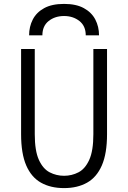

<svg xmlns="http://www.w3.org/2000/svg" viewBox="-20 -951 656 983"><path d="M308 12Q239 12 189.8 -15.8Q140.5 -43.5 114.2 -104.2Q88 -165 88 -264V-700H158V-264Q158 -179 179 -132.8Q200 -86.5 234.2 -68.8Q268.5 -51 308 -51Q347.5 -51 381.8 -68.8Q416 -86.5 437 -132.8Q458 -179 458 -264V-700H528V-264Q528 -165 501.5 -104.2Q475 -43.5 425.8 -15.8Q376.5 12 308 12ZM129 -770Q129 -814.5 147.8 -851Q166.5 -887.5 206 -909.2Q245.5 -931 308 -931Q370 -931 409.5 -909.2Q449 -887.5 468 -851Q487 -814.5 487 -770H419Q419 -818 386.5 -843.5Q354 -869 308 -869Q261.5 -869 229.2 -843.5Q197 -818 197 -770Z"/></svg>

Font: Overpass Mono Light Light
Style: Regular
Weight: 300
Monospace: yes
Version: Version 4.000